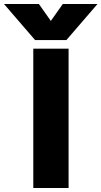

<svg xmlns="http://www.w3.org/2000/svg" viewBox="-122 -943 509 963"><path d="M-102 -923H73L133 -838L193 -923H367L211 -742H54ZM45 -699H222V0H45Z"/></svg>

Font: Prompt
Style: Bold
Weight: 700
Designer: Katatrad Team
Foundry: CadsonDemak
Version: Version 1.000